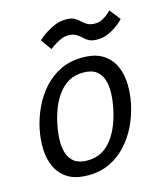

<svg xmlns="http://www.w3.org/2000/svg" viewBox="-106 -772 731 859"><g transform="rotate(-15 259.0 -342.0)"><path d="M40 -250Q50 -298 71.6 -344Q93.2 -390 126.2 -427Q159.3 -464 204.2 -486Q249.2 -508 306.7 -508Q364.2 -508 399.6 -486Q435 -464 452.5 -427Q470 -390 471.7 -344Q473.3 -298 463.3 -250Q453.3 -202 431.8 -156Q410.2 -110 377.1 -73Q344 -36 299.1 -14Q254.2 8 196.7 8Q139.2 8 103.8 -14Q68.3 -36 50.8 -73Q33.3 -110 31.7 -156Q30 -202 40 -250ZM122 -250Q114.7 -214.7 113.2 -180.2Q111.8 -145.8 120.3 -117.8Q128.8 -89.7 150.4 -73.3Q172 -57 210.8 -57Q249.7 -57 278.2 -73.3Q306.7 -89.7 327.2 -117.8Q347.7 -145.8 360.8 -180.2Q374 -214.7 381.3 -250Q388.5 -285.3 390 -319.2Q391.5 -353.2 383 -381.2Q374.5 -409.3 352.9 -425.7Q331.3 -442 292.5 -442Q253.7 -442 225.2 -425.7Q196.7 -409.3 176.1 -381.2Q155.5 -353.2 142.3 -319.2Q129.2 -285.3 122 -250ZM147.7 -630Q147.7 -630 158.2 -639.2Q168.8 -648.5 187.8 -660.8Q206.7 -673.2 230.2 -682.4Q253.8 -691.7 278.8 -691.7Q304.8 -691.7 318.5 -683.9Q332.2 -676.2 342.7 -665.8Q353.2 -655.5 366.7 -647.8Q380.2 -640 404 -640Q422.7 -640 439.8 -650Q456.8 -660 467.5 -670Q478.2 -680 478.2 -680L517.5 -630Q517.5 -630 507.9 -620.8Q498.3 -611.5 481.1 -599.2Q463.8 -586.8 441.8 -577.6Q419.7 -568.3 393.7 -568.3Q368.7 -568.3 354.5 -576.1Q340.3 -583.8 330.2 -594.2Q320 -604.5 306.9 -612.2Q293.8 -620 269.2 -620Q250.5 -620 230.5 -610Q210.5 -600 196.9 -590Q183.3 -580 183.3 -580Z"/></g></svg>

Font: Epunda Sans Light
Style: Italic
Weight: 300
Italic angle: -12.0243°
Designer: Simon Atzbach
Foundry: typofactur
Version: Version 2.204